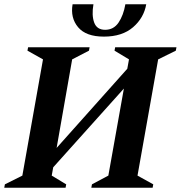

<svg xmlns="http://www.w3.org/2000/svg" viewBox="-34 -882 849 902"><path d="M-14 0 -11 -16 71 -57 168 -603 95 -644 98 -660H387L384 -644L305 -603L232 -187L564 -559L572 -603L504 -644L507 -660H795L792 -644L709 -603L612 -57L686 -16L683 0H395L398 -16L475 -57L548 -466L216 -96L209 -57L277 -16L274 0ZM307 -862H405Q396 -810 408.5 -776Q421 -742 460 -742Q500 -742 523 -776Q546 -810 555 -862H653Q642 -798 591 -754Q540 -710 454 -710Q370 -710 333 -754Q296 -798 307 -862Z"/></svg>

Font: Spectral
Style: Bold Italic
Weight: 700
Italic angle: -10°
Designer: Jean-Baptiste Levee
Foundry: Production Type
Version: Version 2.001